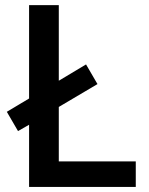

<svg xmlns="http://www.w3.org/2000/svg" viewBox="-20 -734 584 754"><path d="M513.2 0H94.2V-244.1L50.8 -219.2L6.8 -294.9L94.2 -347.2V-713.9H210.9V-417L317.9 -481L362.8 -403.8L210.9 -314V-100.1H513.2Z"/></svg>

Font: Open Sans
Style: SemiBold
Weight: 600
Foundry: Ascender Corporation
Version: Version 1.10